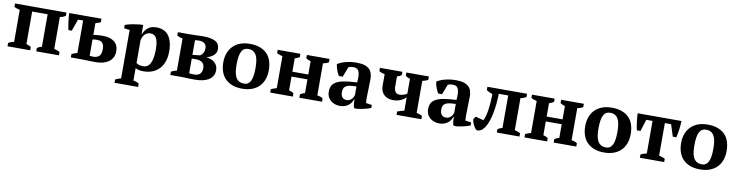

<svg xmlns="http://www.w3.org/2000/svg" viewBox="-21 -1261 8463 2210"><g transform="rotate(10 4210.5 -156.0)"><path d="M294 0H29V-39Q48 -50 64 -55.5Q80 -61 95 -63V-437Q74 -442 57 -448Q40 -454 29 -461V-500H630V-461Q617 -453 601 -446Q585 -439 564 -437V-63Q598 -57 630 -39V0H365V-39Q375 -46 386.5 -52Q398 -58 420 -63V-443H239V-63Q259 -57 271 -51Q283 -45 294 -39Z M979 -57Q988 -55 998.5 -54Q1009 -53 1021 -53Q1064 -53 1089.5 -75.5Q1115 -98 1115 -160Q1115 -188 1108 -206Q1101 -224 1089.5 -234.5Q1078 -245 1062.5 -248.5Q1047 -252 1030 -252Q1017 -252 1004.5 -251Q992 -250 979 -247ZM1039 -500V-461Q1027 -453 1012 -447.5Q997 -442 979 -437V-301Q996 -303 1024 -306Q1052 -309 1092 -309Q1174 -309 1223 -271.5Q1272 -234 1272 -159Q1272 -119 1256 -88.5Q1240 -58 1212 -37.5Q1184 -17 1145.5 -6.5Q1107 4 1062 4Q1048 4 1024 3.5Q1000 3 972.5 2Q945 1 918 0.5Q891 0 872 0H769V-39Q797 -55 835 -63V-443H775L726 -305H687Q683 -324 678.5 -349.5Q674 -375 670.5 -402.5Q667 -430 664.5 -455.5Q662 -481 662 -500Z M1315 0ZM1591 200H1315V161Q1349 145 1381 137V-429L1315 -437V-476Q1331 -483 1354.5 -489Q1378 -495 1403 -499.5Q1428 -504 1451.5 -507Q1475 -510 1491 -512H1525V-400H1526Q1543 -448 1579.5 -480Q1616 -512 1681 -512Q1725 -512 1760.5 -497.5Q1796 -483 1820.5 -452.5Q1845 -422 1858.5 -374.5Q1872 -327 1872 -261Q1872 -198 1854.5 -147Q1837 -96 1804.5 -61Q1772 -26 1725.5 -7Q1679 12 1620 12Q1586 12 1566.5 7.5Q1547 3 1525 -8V137Q1541 139 1557 144.5Q1573 150 1591 161ZM1623 -432Q1589 -432 1562.5 -408Q1536 -384 1525 -334V-68Q1541 -56 1559 -50.5Q1577 -45 1606 -45Q1663 -45 1690 -100Q1717 -155 1717 -261Q1717 -343 1696.5 -387.5Q1676 -432 1623 -432Z M2442 -146Q2442 -106 2425 -77.5Q2408 -49 2378 -31Q2348 -13 2307.5 -4.5Q2267 4 2221 4Q2189 4 2166 3.5Q2143 3 2126 2Q2109 1 2096.5 0.5Q2084 0 2073 0H1932V-39Q1963 -55 1998 -63V-437Q1960 -444 1932 -461V-500H2067Q2115 -500 2152 -502Q2189 -504 2226 -504Q2321 -504 2370.5 -477.5Q2420 -451 2420 -385Q2420 -361 2409.5 -342Q2399 -323 2381.5 -309Q2364 -295 2343 -286Q2322 -277 2301 -273Q2329 -271 2354.5 -262Q2380 -253 2399.5 -237Q2419 -221 2430.5 -198.5Q2442 -176 2442 -146ZM2142 -57Q2156 -54 2172.5 -53.5Q2189 -53 2201 -53Q2246 -53 2269 -76Q2292 -99 2292 -143Q2292 -186 2265.5 -207.5Q2239 -229 2196 -229H2142ZM2142 -272 2231 -282Q2247 -292 2262 -314.5Q2277 -337 2277 -370Q2277 -447 2188 -447Q2177 -447 2165 -446.5Q2153 -446 2142 -443Z M2507 0ZM2507 -250Q2507 -311 2525.5 -359.5Q2544 -408 2578.5 -442Q2613 -476 2662 -494Q2711 -512 2773 -512Q2843 -512 2893.5 -492.5Q2944 -473 2976.5 -438.5Q3009 -404 3024 -355.5Q3039 -307 3039 -250Q3039 -189 3021 -140.5Q3003 -92 2968.5 -58Q2934 -24 2884.5 -6Q2835 12 2773 12Q2705 12 2655 -7.5Q2605 -27 2572 -61.5Q2539 -96 2523 -144.5Q2507 -193 2507 -250ZM2662 -250Q2662 -205 2667.5 -167.5Q2673 -130 2687 -104Q2701 -78 2725 -63.5Q2749 -49 2787 -49Q2809 -49 2827 -59.5Q2845 -70 2858 -93.5Q2871 -117 2877.5 -155.5Q2884 -194 2884 -250Q2884 -296 2878.5 -333Q2873 -370 2859.5 -396Q2846 -422 2823 -436.5Q2800 -451 2765 -451Q2739 -451 2720 -440.5Q2701 -430 2688 -406.5Q2675 -383 2668.5 -344.5Q2662 -306 2662 -250Z M3364 0H3099V-39Q3113 -47 3130 -52.5Q3147 -58 3165 -63V-437Q3147 -442 3130 -447.5Q3113 -453 3099 -461V-500H3364V-461Q3341 -447 3309 -437V-281H3495V-437Q3466 -443 3440 -461V-500H3705V-461Q3678 -444 3639 -437V-63Q3657 -59 3674 -54Q3691 -49 3705 -39V0H3440V-39Q3466 -58 3495 -63V-224H3309V-63Q3326 -59 3339.5 -53Q3353 -47 3364 -39Z M3761 0ZM4204 -145Q4204 -123 4204.5 -107Q4205 -91 4207 -73L4276 -63V-28Q4264 -22 4243.5 -16Q4223 -10 4200.5 -4.5Q4178 1 4156 4.5Q4134 8 4117 10H4083Q4073 -13 4071 -36Q4069 -59 4068 -92H4063Q4058 -72 4046 -53.5Q4034 -35 4015.5 -20.5Q3997 -6 3972 3Q3947 12 3916 12Q3883 12 3855 2Q3827 -8 3806 -26Q3785 -44 3773 -69.5Q3761 -95 3761 -127Q3761 -172 3778 -201Q3795 -230 3831.5 -248.5Q3868 -267 3925.5 -276Q3983 -285 4065 -289Q4073 -375 4058 -415Q4043 -455 3993 -455Q3962 -455 3936 -445L3889 -325H3845Q3837 -337 3829.5 -352.5Q3822 -368 3815.5 -385.5Q3809 -403 3804.5 -421Q3800 -439 3798 -456Q3836 -482 3896 -497Q3956 -512 4023 -512Q4080 -512 4116 -499.5Q4152 -487 4172.5 -465.5Q4193 -444 4201 -415Q4209 -386 4209 -353Q4209 -293 4206.5 -244.5Q4204 -196 4204 -145ZM3979 -68Q4000 -68 4015 -76Q4030 -84 4040.5 -95Q4051 -106 4056.5 -119Q4062 -132 4065 -142V-242Q4018 -241 3988 -236Q3958 -231 3941 -219.5Q3924 -208 3917.5 -190.5Q3911 -173 3911 -148Q3911 -110 3929 -89Q3947 -68 3979 -68Z M4294 -500H4556V-461Q4536 -445 4504 -437V-326Q4504 -284 4518.5 -259.5Q4533 -235 4569 -235Q4595 -235 4617 -243Q4639 -251 4656 -262V-437Q4640 -440 4628 -446Q4616 -452 4603 -461V-500H4866V-461Q4839 -444 4800 -437V-63Q4820 -58 4836 -52.5Q4852 -47 4866 -39V0H4576V-39Q4617 -56 4656 -63V-219Q4632 -193 4593 -176.5Q4554 -160 4509 -160Q4439 -160 4399.5 -198Q4360 -236 4360 -301V-437Q4322 -444 4294 -461Z M4922 0ZM5365 -145Q5365 -123 5365.5 -107Q5366 -91 5368 -73L5437 -63V-28Q5425 -22 5404.5 -16Q5384 -10 5361.5 -4.5Q5339 1 5317 4.5Q5295 8 5278 10H5244Q5234 -13 5232 -36Q5230 -59 5229 -92H5224Q5219 -72 5207 -53.5Q5195 -35 5176.5 -20.5Q5158 -6 5133 3Q5108 12 5077 12Q5044 12 5016 2Q4988 -8 4967 -26Q4946 -44 4934 -69.5Q4922 -95 4922 -127Q4922 -172 4939 -201Q4956 -230 4992.5 -248.5Q5029 -267 5086.5 -276Q5144 -285 5226 -289Q5234 -375 5219 -415Q5204 -455 5154 -455Q5123 -455 5097 -445L5050 -325H5006Q4998 -337 4990.5 -352.5Q4983 -368 4976.5 -385.5Q4970 -403 4965.5 -421Q4961 -439 4959 -456Q4997 -482 5057 -497Q5117 -512 5184 -512Q5241 -512 5277 -499.5Q5313 -487 5333.5 -465.5Q5354 -444 5362 -415Q5370 -386 5370 -353Q5370 -293 5367.5 -244.5Q5365 -196 5365 -145ZM5140 -68Q5161 -68 5176 -76Q5191 -84 5201.5 -95Q5212 -106 5217.5 -119Q5223 -132 5226 -142V-242Q5179 -241 5149 -236Q5119 -231 5102 -219.5Q5085 -208 5078.5 -190.5Q5072 -173 5072 -148Q5072 -110 5090 -89Q5108 -68 5140 -68Z M5571 -113Q5596 -160 5608 -244.5Q5620 -329 5621 -427Q5601 -433 5582.5 -442Q5564 -451 5550 -461V-500H6013V-461Q5981 -443 5947 -437V-63Q5968 -58 5984 -52Q6000 -46 6013 -39V0H5748V-39Q5760 -47 5772.5 -53Q5785 -59 5803 -63V-443H5693Q5692 -390 5687 -332.5Q5682 -275 5671.5 -220Q5661 -165 5644 -116.5Q5627 -68 5603 -34Q5583 -6 5559 6Q5535 18 5516 14Q5503 7 5492 -8.5Q5481 -24 5473 -41Q5465 -58 5460 -75Q5455 -92 5454 -104L5477 -138Z M6336 0H6071V-39Q6085 -47 6102 -52.5Q6119 -58 6137 -63V-437Q6119 -442 6102 -447.5Q6085 -453 6071 -461V-500H6336V-461Q6313 -447 6281 -437V-281H6467V-437Q6438 -443 6412 -461V-500H6677V-461Q6650 -444 6611 -437V-63Q6629 -59 6646 -54Q6663 -49 6677 -39V0H6412V-39Q6438 -58 6467 -63V-224H6281V-63Q6298 -59 6311.5 -53Q6325 -47 6336 -39Z M6737 0ZM6737 -250Q6737 -311 6755.5 -359.5Q6774 -408 6808.5 -442Q6843 -476 6892 -494Q6941 -512 7003 -512Q7073 -512 7123.5 -492.5Q7174 -473 7206.5 -438.5Q7239 -404 7254 -355.5Q7269 -307 7269 -250Q7269 -189 7251 -140.5Q7233 -92 7198.5 -58Q7164 -24 7114.5 -6Q7065 12 7003 12Q6935 12 6885 -7.5Q6835 -27 6802 -61.5Q6769 -96 6753 -144.5Q6737 -193 6737 -250ZM6892 -250Q6892 -205 6897.5 -167.5Q6903 -130 6917 -104Q6931 -78 6955 -63.5Q6979 -49 7017 -49Q7039 -49 7057 -59.5Q7075 -70 7088 -93.5Q7101 -117 7107.5 -155.5Q7114 -194 7114 -250Q7114 -296 7108.5 -333Q7103 -370 7089.5 -396Q7076 -422 7053 -436.5Q7030 -451 6995 -451Q6969 -451 6950 -440.5Q6931 -430 6918 -406.5Q6905 -383 6898.5 -344.5Q6892 -306 6892 -250Z M7704 0H7420V-39Q7435 -47 7454 -53Q7473 -59 7490 -63V-443H7417L7373 -305H7331Q7326 -326 7321.5 -352Q7317 -378 7314 -404.5Q7311 -431 7308.5 -456Q7306 -481 7306 -500H7818Q7818 -482 7816 -457Q7814 -432 7810.5 -405.5Q7807 -379 7802.5 -352.5Q7798 -326 7793 -305H7751L7707 -443H7634V-63Q7657 -57 7673 -52Q7689 -47 7704 -39Z M7858 0ZM7858 -250Q7858 -311 7876.5 -359.5Q7895 -408 7929.5 -442Q7964 -476 8013 -494Q8062 -512 8124 -512Q8194 -512 8244.5 -492.5Q8295 -473 8327.5 -438.5Q8360 -404 8375 -355.5Q8390 -307 8390 -250Q8390 -189 8372 -140.5Q8354 -92 8319.5 -58Q8285 -24 8235.5 -6Q8186 12 8124 12Q8056 12 8006 -7.5Q7956 -27 7923 -61.5Q7890 -96 7874 -144.5Q7858 -193 7858 -250ZM8013 -250Q8013 -205 8018.5 -167.5Q8024 -130 8038 -104Q8052 -78 8076 -63.5Q8100 -49 8138 -49Q8160 -49 8178 -59.5Q8196 -70 8209 -93.5Q8222 -117 8228.5 -155.5Q8235 -194 8235 -250Q8235 -296 8229.5 -333Q8224 -370 8210.5 -396Q8197 -422 8174 -436.5Q8151 -451 8116 -451Q8090 -451 8071 -440.5Q8052 -430 8039 -406.5Q8026 -383 8019.5 -344.5Q8013 -306 8013 -250Z"/></g></svg>

Font: PT Serif
Style: Bold
Weight: 700
Designer: A.Korolkova, O.Umpeleva, V.Yefimov
Foundry: ParaType Ltd
Version: Version 1.000W OFL; ttfautohint (v1.6)